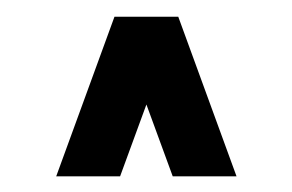

<svg xmlns="http://www.w3.org/2000/svg" viewBox="-20 -665 358 235"><path d="M269.5 -449.2H191.4L159.2 -537.1L127 -449.2H48.8L120.1 -644.5H198.2Z"/></svg>

Font: Catrinity
Style: Regular
Weight: 400
Designer: Alexander Lange
Foundry: High-Logic / Made with FontCreator
Version: Version 2.090;May 20, 2024;FontCreator 15.0.0.2974 64-bit